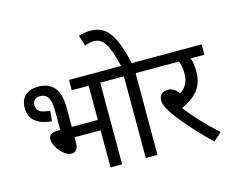

<svg xmlns="http://www.w3.org/2000/svg" viewBox="-120 -1069 1505 1253"><g transform="rotate(-15 632.0 -442.0)"><path d="M161 -632C94 -632 41 -596 41 -520C41 -436 100 -398 191 -390L198 -460C131 -464 107 -483 107 -521C107 -549 125 -569 157 -569C180 -569 199 -560 211 -540C223 -521 228 -493 228 -433V-321H205C164 -321 150 -302 150 -278C150 -228 211 -153 260 -153C285 -153 306 -170 306 -213V-251H482V0H560V-552H654V-622H368V-552H482V-321H306V-449C306 -526 290 -563 268 -589C241 -619 206 -632 161 -632Z M799 -552H892V-622H792C745 -828 689 -896 587 -896C555 -896 532 -892 505 -883L528 -811C546 -818 565 -824 590 -824C650 -824 683 -775 720 -622H640V-552H720V0H799Z M1236 -38C1161 -104 1085 -184 1033 -254C1121 -294 1185 -348 1185 -459C1185 -499 1180 -530 1171 -552H1264V-622H878V-552H1092C1101 -532 1107 -499 1107 -468C1107 -415 1088 -376 1045 -350C1026 -377 1004 -393 974 -393C931 -393 914 -365 914 -339C914 -317 919 -296 945 -256C984 -197 1075 -87 1181 12Z"/></g></svg>

Font: Noto Sans Devanagari UI SemiCondensed
Style: Regular
Weight: 400
Width: 4
Designer: Jelle Bosma - Monotype Design Team
Foundry: Monotype Imaging Inc.
Version: Version 2.004